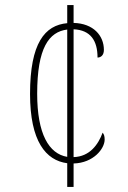

<svg xmlns="http://www.w3.org/2000/svg" viewBox="-20 -734 504 754"><path d="M244 -93V0H269V-92C347 -94 391 -150 391 -186C391 -200 388 -207 383 -213C366 -167 333 -119 269 -117V-619C336 -616 363 -574 363 -508C376 -508 388 -517 388 -538C388 -594 347 -642 269 -644V-714H244V-643C156 -635 98 -565 98 -365C98 -179 160 -104 244 -93ZM244 -618V-118C172 -130 126 -208 126 -366C126 -546 172 -609 244 -618Z"/></svg>

Font: Noto Serif Devanagari Condensed Thin
Style: Regular
Weight: 100
Width: 3
Designer: Universal Thirst, Indian Type Foundry and the Monotype Design Team
Foundry: Monotype Imaging Inc.
Version: Version 2.004